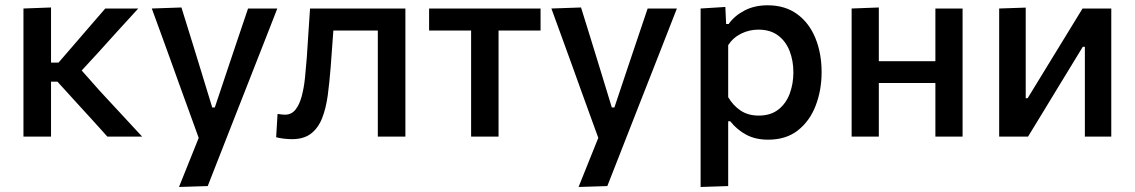

<svg xmlns="http://www.w3.org/2000/svg" viewBox="-20 -530 4403 745"><path d="M71 0V-497L178 -501V-287H207L271 -361Q300 -395 329.8 -429.2Q359.5 -463.5 388.5 -497H516.5Q476 -453 436 -409Q396 -365 356.5 -321L297 -256.5L367 -177.5Q408 -133 449.5 -88.5Q491 -44 531.5 0H396.5Q367 -33 337.2 -65.8Q307.5 -98.5 278 -130.5L203 -213H178V0Z M674.5 195.5Q693.5 148.5 712.8 100.2Q732 52 751 5Q733.5 -43 715.8 -92.2Q698 -141.5 681 -188L648.5 -278.5Q629 -332 608.8 -388Q588.5 -444 569 -497L684 -501Q703 -440 721 -382Q739 -324 757.5 -263.5L803.5 -113H813.5L864 -264Q884 -323 903.2 -380.8Q922.5 -438.5 942.5 -497H1056Q1040.5 -457 1025.8 -419.5Q1011 -382 993.5 -337.2Q976 -292.5 951.5 -230L896.5 -90Q859.5 5 833.2 71.5Q807 138 786 192Z M1113 10Q1099 10 1081.5 8Q1064 6 1051.5 2.5L1057 -88Q1065 -86.5 1073 -85.8Q1081 -85 1085.5 -85Q1111 -85 1126.5 -104.5Q1142 -124 1150.8 -156.8Q1159.5 -189.5 1163.5 -228.8Q1167.5 -268 1170.5 -307.5Q1173.5 -356 1176.8 -404Q1180 -452 1183 -497H1553V0H1446V-411.5H1273.5Q1271 -375.5 1268.2 -339.2Q1265.5 -303 1263 -268.5Q1258.5 -211 1251.8 -160.5Q1245 -110 1230 -71.8Q1215 -33.5 1187 -11.8Q1159 10 1113 10Z M1808 0V-411.5H1645V-497H2077.5V-411.5H1914.5V0Z M2225 195.5Q2244 148.5 2263.2 100.2Q2282.5 52 2301.5 5Q2284 -43 2266.2 -92.2Q2248.5 -141.5 2231.5 -188L2199 -278.5Q2179.5 -332 2159.2 -388Q2139 -444 2119.5 -497L2234.5 -501Q2253.5 -440 2271.5 -382Q2289.5 -324 2308 -263.5L2354 -113H2364L2414.5 -264Q2434.5 -323 2453.8 -380.8Q2473 -438.5 2493 -497H2606.5Q2591 -457 2576.2 -419.5Q2561.5 -382 2544 -337.2Q2526.5 -292.5 2502 -230L2447 -90Q2410 5 2383.8 71.5Q2357.5 138 2336.5 192Z M2698.5 195.5V-497L2794.5 -503L2797.5 -437H2807.5Q2829.5 -468.5 2868.5 -489Q2907.5 -509.5 2958.5 -509.5Q3026 -509.5 3072.8 -475.5Q3119.5 -441.5 3143.8 -382.5Q3168 -323.5 3168 -250Q3168 -180.5 3145.2 -120.8Q3122.5 -61 3076.5 -24.5Q3030.5 12 2960.5 12Q2912 12 2876 -7Q2840 -26 2813.5 -59.5H2805.5V192ZM2924 -81.5Q2970.5 -81.5 3000.5 -105.2Q3030.5 -129 3044.5 -167.2Q3058.5 -205.5 3058.5 -249Q3058.5 -294.5 3043.8 -332.2Q3029 -370 2999 -392.5Q2969 -415 2922.5 -415Q2888 -415 2856.8 -400Q2825.5 -385 2805.5 -355V-153Q2825 -120 2854 -100.8Q2883 -81.5 2924 -81.5Z M3284.5 0V-497L3390 -501V-292.5H3609.5V-497H3715V0H3609.5V-208H3390V0Z M3857 0V-497L3960 -500.5V-149H3967.5L4060.5 -301Q4091 -350.5 4121 -399.8Q4151 -449 4180.5 -497H4292V0H4189.5V-348.5H4181.5L4090 -198.5Q4059.5 -148.5 4029.2 -98.5Q3999 -48.5 3969 0Z"/></svg>

Font: Commissioner Medium
Style: Regular
Weight: 500
Designer: Kostas Bartsokas
Foundry: Kostas Bartsokas
Version: Version 1.000; ttfautohint (v1.8.3)